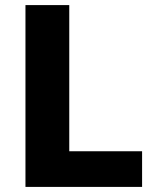

<svg xmlns="http://www.w3.org/2000/svg" viewBox="-20 -734 613 754"><path d="M80 0V-714H252V-140H538V0Z"/></svg>

Font: Noto Sans Hebrew Thin ExtraBold
Style: Regular
Weight: 800
Version: Version 3.001